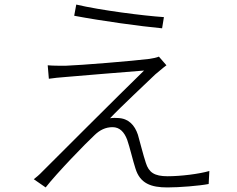

<svg xmlns="http://www.w3.org/2000/svg" viewBox="-20 -794 1040 841"><path d="M314 -774 305 -725C427 -702 594 -679 690 -670L698 -719C608 -725 420 -749 314 -774ZM709 -508 676 -546C667 -542 649 -538 634 -536C563 -527 330 -508 267 -506C238 -506 212 -506 189 -508L194 -449C216 -452 239 -455 270 -457C333 -462 527 -479 611 -485C509 -386 199 -76 166 -43C152 -28 137 -16 128 -9L180 27C229 -36 356 -167 395 -203C417 -224 442 -237 473 -237C504 -237 524 -216 537 -182C548 -151 563 -87 573 -57C593 10 642 27 713 27C766 27 852 20 894 12L897 -45C852 -32 772 -22 714 -22C656 -22 632 -39 619 -80C607 -116 593 -173 584 -204C570 -246 543 -275 498 -277C491 -278 472 -278 462 -276C506 -323 627 -436 660 -468C669 -475 695 -498 709 -508Z"/></svg>

Font: Noto Sans CJK JP Light
Style: Regular
Weight: 300
Designer: Ryoko NISHIZUKA (kana & ideographs); Paul D. Hunt (Latin, Greek & Cyrillic); Wenlong ZHANG (bopomofo); Sandoll Communica
Foundry: Adobe Systems Incorporated
Version: Version 1.004;PS 1.004;hotconv 1.0.82;makeotf.lib2.5.63406